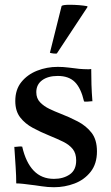

<svg xmlns="http://www.w3.org/2000/svg" viewBox="-20 -772 464 804"><path d="M73 -158Q88 -92 121 -57.5Q154 -23 206 -23Q245 -23 272 -41.5Q299 -60 299 -100Q299 -130 284.5 -148Q270 -166 244.5 -178.5Q219 -191 187 -204Q150 -219 117.5 -236.5Q85 -254 64.5 -280.5Q44 -307 44 -349Q44 -397 69.5 -428.5Q95 -460 135.5 -476Q176 -492 222 -492Q245 -492 268 -489Q291 -486 293 -486Q313 -483 330 -482.5Q347 -482 348 -482Q349 -482 352.5 -482Q356 -482 362 -483Q362 -451 363 -418Q364 -385 367 -348Q366 -348 363 -348Q354 -347 346.5 -346.5Q339 -346 332 -347Q319 -403 293.5 -428.5Q268 -454 222 -454Q181 -454 156.5 -436Q132 -418 132 -386Q132 -360 148 -343.5Q164 -327 187 -316Q210 -305 231 -297Q270 -282 305.5 -263.5Q341 -245 363.5 -216Q386 -187 386 -138Q386 -86 359.5 -52.5Q333 -19 292 -3.5Q251 12 206 12Q180 12 154.5 8Q129 4 127 4Q125 4 110.5 2Q96 0 78.5 -2Q61 -4 48 -4Q48 -35 45.5 -73Q43 -111 40 -157Q42 -157 45 -157Q54 -158 60.5 -158.5Q67 -159 73 -158ZM346 -746V-742L218 -548Q213 -547 204 -548Q195 -549 189 -551L238 -747Q243 -752 272 -752Q312 -752 346 -746Z"/></svg>

Font: Tiro Gurmukhi
Style: Regular
Weight: 400
Designer: Gurmukhi: John Hudson & Fiona Ross. Latin: John Hudson.
Foundry: Tiro Typeworks Ltd.
Version: Version 1.52